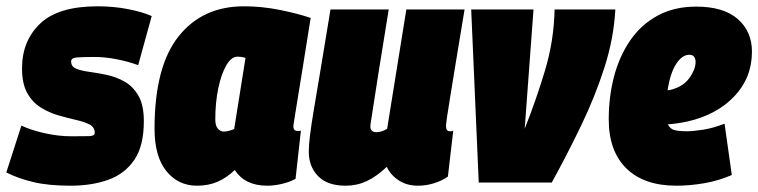

<svg xmlns="http://www.w3.org/2000/svg" viewBox="-45 -580 2409 610"><path d="M-25 -32 23 -181Q52 -167 96 -157Q140 -147 182 -147Q220 -147 238 -147.5Q256 -148 256 -158Q256 -176 239.5 -184.5Q223 -193 196.5 -199Q170 -205 140.5 -213.5Q111 -222 84.5 -238.5Q58 -255 41.5 -284.5Q25 -314 25 -363Q25 -450 82.5 -505Q140 -560 265 -560Q316 -560 362 -551Q408 -542 437 -529L394 -373Q361 -385 324.5 -392Q288 -399 257 -399Q217 -399 199 -397.5Q181 -396 181 -385Q181 -368 197.5 -361.5Q214 -355 240.5 -351.5Q267 -348 296.5 -341.5Q326 -335 352 -320Q378 -305 395 -275.5Q412 -246 412 -195Q412 -117 382 -72.5Q352 -28 299.5 -9Q247 10 179 10Q109 10 61 -1.5Q13 -13 -25 -32Z M804 10Q733 10 701 -40Q675 -15 646 -2.5Q617 10 581 10Q521 10 483.5 -36.5Q446 -83 446 -171Q446 -368 522 -464Q598 -560 730 -560Q787 -560 844 -548.5Q901 -537 942 -523Q927 -428 917 -366.5Q907 -305 901 -268Q895 -231 892 -212.5Q889 -194 888 -187Q887 -180 887 -179Q887 -164 900 -164Q902 -164 905 -164Q908 -164 911 -165L894 -12Q879 -3 853.5 3.5Q828 10 804 10ZM699 -170 735 -396Q729 -398 722.5 -399Q716 -400 710 -400Q690 -400 674 -372.5Q658 -345 648.5 -299.5Q639 -254 639 -200Q639 -181 647 -171.5Q655 -162 666 -162Q674 -162 683 -164.5Q692 -167 699 -170Z M1053 10Q995 10 965.5 -20.5Q936 -51 936 -98Q936 -119 940 -151Q944 -183 952.5 -234Q961 -285 974 -362Q987 -439 1005 -550H1190Q1172 -439 1157.5 -348.5Q1143 -258 1132 -184Q1129 -160 1151 -160Q1168 -160 1185 -171L1246 -550H1431Q1413 -443 1402 -374.5Q1391 -306 1384.5 -267Q1378 -228 1375.5 -210Q1373 -192 1372.5 -187Q1372 -182 1372 -180Q1372 -163 1384 -163Q1385 -163 1388 -163Q1391 -163 1395 -165L1378 -19Q1360 -6 1334.5 2Q1309 10 1283 10Q1247 10 1221 -7.5Q1195 -25 1184 -50Q1151 -19 1120 -4.5Q1089 10 1053 10Z M1708 0H1476L1452 -550H1650L1622 -171Q1658 -261 1686.5 -356Q1715 -451 1717 -550H1910Q1905 -458 1875.5 -366Q1846 -274 1802 -182.5Q1758 -91 1708 0Z M2280 -24Q2239 -6 2193 2Q2147 10 2104 10Q2001 10 1945 -45Q1889 -100 1889 -201Q1889 -273 1906 -337.5Q1923 -402 1957.5 -452Q1992 -502 2044.5 -530.5Q2097 -559 2167 -559Q2254 -559 2299 -519.5Q2344 -480 2344 -416Q2344 -333 2288 -274Q2232 -215 2139 -194Q2106 -187 2077 -185Q2084 -170 2098.5 -166.5Q2113 -163 2137 -163Q2158 -163 2189.5 -168Q2221 -173 2257 -187ZM2145 -406Q2122 -406 2103 -376.5Q2084 -347 2076 -293Q2086 -294 2094 -297Q2127 -307 2145.5 -332.5Q2164 -358 2165 -382Q2165 -406 2145 -406Z"/></svg>

Font: Georama SemiCondensed Black
Style: Italic
Weight: 900
Width: 4
Italic angle: -9°
Designer: Jean-Baptiste Levee
Foundry: Production Type
Version: Version 1.000